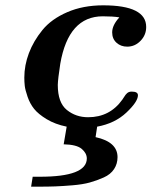

<svg xmlns="http://www.w3.org/2000/svg" viewBox="-20 -473 566 717"><path d="M70.8 -183.1Q70.8 -229 87.9 -274.4Q105 -319.8 138.4 -360.8Q171.9 -401.9 231 -427.5Q290 -453.1 365.2 -453.1Q526.4 -453.1 525.9 -372.1Q525.9 -342.3 504.9 -320.6Q483.9 -298.8 455.1 -298.8Q431.2 -298.8 415 -313.5Q398.9 -328.1 398.9 -352.1Q398.9 -378.9 425.8 -408.2Q401.9 -412.1 363.8 -412.1Q235.8 -412.1 205.1 -234.9Q196.3 -177.7 195.8 -155.8Q195.8 -89.8 229.5 -62.5Q263.2 -35.2 309.1 -35.2Q390.1 -35.2 437 -101.1Q439 -104 442.9 -110.1Q446.8 -116.2 449 -119.1Q451.2 -122.1 454.6 -125Q458 -127.9 461.9 -129.4Q465.8 -130.9 472.2 -130.9Q495.1 -130.9 495.1 -117.2Q495.1 -93.3 452.1 -52.7Q409.2 -12.2 342.8 0L336.9 39.1Q418.9 57.1 418.9 113.8Q418.9 138.7 406 158.4Q393.1 178.2 367.4 189.7Q341.8 201.2 315.4 208.5Q289.1 215.8 250.5 219Q211.9 222.2 186 223.1Q160.2 224.1 123 224.1H96.2L102.1 187H128.9Q303.7 187 304.2 119.1Q304.2 99.1 285.2 83Q266.1 66.9 217.8 65.9L229 0Q186 -8.8 154.5 -27.8Q123 -46.9 107.4 -66.4Q91.8 -85.9 83 -111.6Q74.2 -137.2 72.5 -152.1Q70.8 -167 70.8 -183.1Z"/></svg>

Font: CMU Serif Extra
Style: BoldSlanted
Weight: 700
Italic angle: -9.46001°
Version: Version 0.7.0